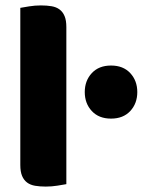

<svg xmlns="http://www.w3.org/2000/svg" viewBox="-20 -681 554 709"><path d="M225 -1Q214 1 192.5 4.5Q171 8 149 8Q127 8 109.5 5Q92 2 80 -7Q68 -16 61.5 -31.5Q55 -47 55 -72V-652Q66 -654 87.5 -657.5Q109 -661 131 -661Q153 -661 170.5 -658Q188 -655 200 -646Q212 -637 218.5 -621.5Q225 -606 225 -581ZM293 -341Q293 -383 319 -411Q345 -439 390 -439Q435 -439 461 -411Q487 -383 487 -341Q487 -299 461 -271Q435 -243 390 -243Q345 -243 319 -271Q293 -299 293 -341Z"/></svg>

Font: Baloo Tamma
Style: Regular
Weight: 400
Designer: Divya Kowshik and Ek Type
Foundry: Ek Type
Version: Version 1.443;PS 1.000;hotconv 16.6.51;makeotf.lib2.5.65220;